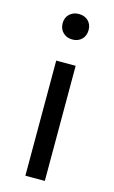

<svg xmlns="http://www.w3.org/2000/svg" viewBox="-110 -739 466 783"><g transform="rotate(15 123.0 -347.0)"><path d="M81.9 0V-486H164V0ZM122.5 -586Q98.8 -586 83.3 -601Q67.7 -616 67.7 -640.4Q67.7 -664.2 83.3 -678.9Q98.8 -693.6 122.5 -693.6Q146.8 -693.6 162.1 -678.9Q177.3 -664.2 177.3 -640.4Q177.3 -616 162.1 -601Q146.8 -586 122.5 -586Z"/></g></svg>

Font: Source Sans 3
Style: Regular
Weight: 200
Designer: Paul D. Hunt
Foundry: Adobe
Version: Version 3.046;hotconv 1.0.118;makeotfexe 2.5.65603